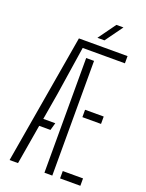

<svg xmlns="http://www.w3.org/2000/svg" viewBox="-173 -1031 845 1113"><g transform="rotate(20 250.0 -474.0)"><path d="M31.5 0 168 -800H468V-755.5H207.5L161.5 -455.5L133.5 -291H207.5L194.5 -245H125L83.5 0ZM343 0V-45.5H468V0ZM246.5 0V-707.5H295V0ZM343 -378V-423.5H458V-378ZM267.5 -840 345.5 -948H389L311 -840Z"/></g></svg>

Font: Big Shoulders Stencil Text Thin ExtraLight
Style: Regular
Weight: 250
Version: Version 2.001